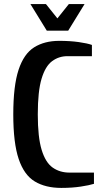

<svg xmlns="http://www.w3.org/2000/svg" viewBox="-20 -910 495 940"><path d="M280 10Q203 10 150.5 -21.5Q98 -53 71.5 -131.5Q45 -210 45 -350Q45 -490 71 -568.5Q97 -647 147.5 -678.5Q198 -710 270 -710Q323 -710 365.5 -704Q408 -698 430 -690V-635H310Q268 -635 235 -610.5Q202 -586 183.5 -524.5Q165 -463 165 -350Q165 -238 184 -176Q203 -114 238 -89.5Q273 -65 320 -65H440V-10Q418 -3 375.5 3.5Q333 10 280 10ZM209 -760 129 -890H205L261 -820L317 -890H394L314 -760Z"/></svg>

Font: Cuprum
Style: Regular
Weight: 400
Designer: Jovanny Lemonad
Foundry: Jovanny Lemonad
Version: Version 3.000